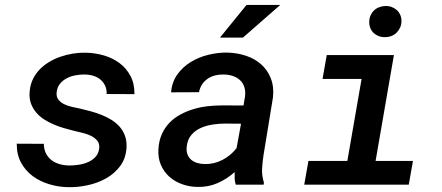

<svg xmlns="http://www.w3.org/2000/svg" viewBox="-20 -753 1801 783"><path d="M384.3 -146Q387.2 -166.5 376.7 -179.2Q366.2 -191.9 349.6 -199.7Q333 -207.5 313.7 -211.9Q294.4 -216.3 280.8 -219.7Q260.7 -224.6 239.3 -231Q217.8 -237.3 197.5 -246.1Q177.2 -254.9 158.9 -266.8Q140.6 -278.8 127.4 -294.4Q114.3 -310.1 106.7 -329.8Q99.1 -349.6 100.6 -374.5Q102.1 -402.8 112.3 -426Q122.6 -449.2 139.6 -467.5Q156.7 -485.8 179.2 -499.5Q201.7 -513.2 226.6 -521.7Q251.5 -530.3 277.3 -534.4Q303.2 -538.6 328.1 -538.1Q366.7 -537.6 403.1 -527.1Q439.5 -516.6 467.5 -495.6Q495.6 -474.6 512.2 -443.1Q528.8 -411.6 528.3 -369.1L415 -369.6Q415.5 -389.6 408.2 -404.5Q400.9 -419.4 388.4 -429.4Q376 -439.5 359.1 -444.3Q342.3 -449.2 323.2 -449.2Q306.2 -449.2 287.6 -445.8Q269 -442.4 253.2 -434.3Q237.3 -426.3 225.8 -412.8Q214.4 -399.4 211.4 -379.9Q208.5 -359.9 217.5 -347.7Q226.6 -335.4 241.7 -328.1Q256.8 -320.8 274.7 -316.9Q292.5 -313 306.6 -310.1Q327.6 -305.2 350.1 -299.1Q372.6 -293 394 -284.4Q415.5 -275.9 434.6 -264.2Q453.6 -252.4 467.8 -236.3Q481.9 -220.2 489.5 -199.7Q497.1 -179.2 496.1 -152.8Q493.7 -107.9 470.7 -76.7Q447.8 -45.4 413.1 -25.9Q378.4 -6.3 337.4 2.4Q296.4 11.2 258.3 10.3Q218.8 9.8 180.7 -1.7Q142.6 -13.2 113 -35.2Q83.5 -57.1 65.7 -90.1Q47.9 -123 48.3 -167L158.7 -166.5Q159.2 -143.6 167.7 -127Q176.3 -110.4 190.4 -99.6Q204.6 -88.9 223.6 -83.5Q242.7 -78.1 264.2 -78.1Q281.2 -78.1 301 -81.1Q320.8 -84 338.4 -91.6Q356 -99.1 368.7 -112.3Q381.3 -125.5 384.3 -146Z M941.4 0Q937.5 -12.7 937 -25.4Q936.5 -38.1 937 -51.3Q904.8 -22.5 866.9 -6.1Q829.1 10.3 785.2 9.3Q752 8.8 722.2 -2Q692.4 -12.7 670.4 -32.5Q648.4 -52.2 636.2 -80.3Q624 -108.4 626 -144Q627.9 -178.7 639.9 -205.6Q651.9 -232.4 670.9 -252.2Q689.9 -272 715.1 -285.6Q740.2 -299.3 768.6 -307.9Q796.9 -316.4 826.9 -319.8Q856.9 -323.2 886.7 -323.2L973.1 -322.8L979 -358.4Q981.9 -379.9 976.8 -396.7Q971.7 -413.6 960 -425Q948.2 -436.5 931.2 -442.6Q914.1 -448.7 893.1 -449.2Q874.5 -449.7 857.9 -445.6Q841.3 -441.4 827.6 -432.4Q814 -423.3 804.7 -409.7Q795.4 -396 791.5 -377L677.7 -376.5Q681.2 -418.5 703.1 -449.2Q725.1 -480 757.8 -500Q790.5 -520 829.6 -529.5Q868.7 -539.1 906.2 -538.6Q947.3 -537.6 983.2 -525.6Q1019 -513.7 1044.9 -490.7Q1070.8 -467.8 1084.2 -434.1Q1097.7 -400.4 1093.3 -356.4L1054.7 -120.6Q1050.3 -92.8 1048.8 -64.5Q1047.4 -36.1 1056.2 -8.8L1055.2 0ZM813.5 -84Q852.5 -83 886.7 -100.6Q920.9 -118.2 944.8 -148.9L962.9 -248.5L897 -249Q873 -249 847.2 -245.1Q821.3 -241.2 798.8 -231.2Q776.4 -221.2 760.7 -203.1Q745.1 -185.1 741.7 -156.7Q739.3 -138.7 743.9 -125.2Q748.5 -111.8 758.3 -102.8Q768.1 -93.8 782.2 -89.1Q796.4 -84.5 813.5 -84ZM985.4 -732.9H1123L970.7 -599.6H877Z M1312.5 -528.3H1586.4L1511.7 -96.7H1664.1L1647 0H1220.7L1237.8 -96.7H1396.5L1454.6 -431.2H1295.4ZM1485.8 -663.1Q1485.8 -677.2 1490.7 -689Q1495.6 -700.7 1504.4 -709.5Q1513.2 -718.3 1525.1 -723.1Q1537.1 -728 1551.3 -728.5Q1564.9 -729 1576.9 -724.6Q1588.9 -720.2 1597.9 -712.2Q1606.9 -704.1 1612.1 -692.6Q1617.2 -681.2 1617.2 -667Q1617.2 -652.8 1611.8 -640.9Q1606.4 -628.9 1597.7 -620.1Q1588.9 -611.3 1576.7 -606.4Q1564.5 -601.6 1550.8 -601.6Q1537.1 -601.1 1525.1 -605.5Q1513.2 -609.9 1504.4 -617.9Q1495.6 -626 1490.7 -637.5Q1485.8 -648.9 1485.8 -663.1Z"/></svg>

Font: TypoPRO Roboto Mono
Style: Italic
Weight: 500
Designer: Google
Version: Version 2.000986; 2015; ttfautohint (v1.3)